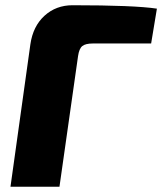

<svg xmlns="http://www.w3.org/2000/svg" viewBox="-20 -713 619 733"><path d="M20 0 96 -544Q106 -613 150 -653Q194 -693 257 -693Q493 -693 579 -680L557 -547H335Q306 -547 294 -537Q282 -527 278 -499L207 0Z"/></svg>

Font: Ezarion Extra Bold
Style: Italic
Weight: 800
Italic angle: -8°
Designer: Natanael Gama
Version: Version 1.001;PS 001.001;hotconv 1.0.70;makeotf.lib2.5.58329